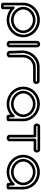

<svg xmlns="http://www.w3.org/2000/svg" viewBox="1422 -2078 790 3673"><g transform="rotate(90 1816.5 -242.0)"><path d="M32.8 95.5C32.8 139.4 89.5 132.4 98 132.3C105.1 132.2 156.8 138.4 156.8 96.5L156.8 -44.3C212.3 -1.8 285.1 25 363 25C544.4 25 693.8 -116.3 693.8 -292.6C693.8 -468.9 544.4 -610.2 363 -610.2C181.6 -610.2 32.2 -468.9 32.2 -292.6ZM82.7 81.4 82.2 -292.6C82.2 -439.3 207.3 -560.2 363 -560.2C518.7 -560.2 643.8 -439.3 643.8 -292.6C643.8 -145.9 518.7 -25 363 -25C277.9 -25 201.8 -61.2 150.4 -118C150.4 -118 106.8 -149.6 106.8 -101.2L106.9 81.8C99.4 82.6 89.7 82.3 82.7 81.4ZM615 -292.6C615 -419.5 500.8 -527.7 363 -527.7C225.2 -527.7 111 -419.5 111 -292.6C111 -165.7 225.2 -57.5 363 -57.5C500.8 -57.5 615 -165.7 615 -292.6ZM565 -292.6C565 -196.5 475.6 -107.5 363 -107.5C250.5 -107.5 161 -196.5 161 -292.6C161 -388.7 250.5 -477.7 363 -477.7C475.6 -477.7 565 -388.7 565 -292.6Z M886.6 -562.4C885.6 -595.7 854.2 -615 824.5 -615C795.8 -615 763.7 -595 762.6 -566.2C762.2 -552.3 762.5 -30.7 762.5 -28C762.5 6.2 795.3 25 824.5 25C853.6 25 886.6 6.4 886.6 -28ZM836.6 -560.7V-29C835.5 -27.8 831.2 -25 824.5 -25C817.8 -25 813.4 -28.1 812.5 -29.1C812.5 -56.9 812.3 -539 812.5 -560.9C813.6 -562.2 817.8 -565 824.5 -565C832 -565 836 -561.5 836.6 -560.7Z M1028.5 -29.1C1027.4 -27.8 1023.2 -25 1016.5 -25C1009.6 -25 1005.4 -28 1004.4 -29.1C1004.1 -40.4 996.3 -272 995.7 -289.9C1006.3 -438.5 1117.1 -555.8 1263.3 -555.8C1416.3 -555.8 1521.8 -555.1 1532.3 -555.1C1533.5 -553.9 1536.3 -549.7 1536.3 -543C1536.3 -536.1 1533.2 -531.8 1532.3 -531C1518.1 -531 1369.5 -531 1263.3 -531C1137.5 -531 1028.2 -422.9 1028.2 -290.3C1028.2 -177.3 1028.5 -42 1028.5 -29.1ZM1078.6 -27.9C1078.5 -36.3 1078.2 -174.3 1078.2 -290.3C1078.2 -395.5 1166.1 -481 1263.3 -481C1374.8 -481 1533.3 -481 1533.3 -481C1567.7 -481 1586.3 -513.9 1586.3 -543C1586.3 -572.1 1567.6 -605 1533.4 -605C1533.4 -605 1424.9 -605.8 1263.3 -605.8C1087.1 -605.8 957 -463 945.8 -291.9C945.7 -291.3 945.7 -290.2 945.7 -289.5C945.8 -288.3 954.1 -39.3 954.5 -25.8C955.7 4.7 986.4 25 1016.5 25C1045.7 25 1078.4 6.3 1078.6 -27.9Z M2299.2 -10.4 2299.8 -292.6C2299.8 -468.9 2150.4 -610.2 1969 -610.2C1787.6 -610.2 1638.2 -468.9 1638.2 -292.6C1638.2 -116.3 1787.6 25 1969 25C2046.8 25 2118.4 -0.9 2175.2 -44.3C2175.2 -33.6 2175.2 -21 2175.2 -9.5C2175.2 33 2228.1 26.3 2235.4 26.3C2243.8 26.3 2299.2 32.8 2299.2 -10.4ZM2249.3 -24.6C2240.7 -23.5 2231 -23.6 2225.2 -24.2L2225.2 -101.2C2225.2 -101.2 2214.1 -153.9 2181.6 -118C2130.2 -61.2 2054.1 -25 1969 -25C1813.3 -25 1688.2 -145.9 1688.2 -292.6C1688.2 -439.3 1813.3 -560.2 1969 -560.2C2124.7 -560.2 2249.8 -439.3 2249.8 -292.6ZM1717 -292.6C1717 -165.7 1831.2 -57.5 1969 -57.5C2106.8 -57.5 2221 -165.7 2221 -292.6C2221 -419.5 2106.8 -527.7 1969 -527.7C1831.2 -527.7 1717 -419.5 1717 -292.6ZM1767 -292.6C1767 -388.7 1856.5 -477.7 1969 -477.7C2081.6 -477.7 2171 -388.7 2171 -292.6C2171 -196.5 2081.6 -107.5 1969 -107.5C1856.5 -107.5 1767 -196.5 1767 -292.6Z M2395.6 -615C2362.3 -614.1 2343 -582.7 2343 -553C2343 -524.3 2361.9 -492.2 2393.1 -491C2401.6 -490.8 2469.6 -490.8 2558.9 -490.9C2558.8 -342.2 2559 -28 2559 -28C2558.9 6.2 2591.7 25 2621 25C2650.1 25 2683.1 6.4 2683.1 -28V-490.9C2769.5 -490.9 2846 -491 2846 -491C2880.2 -490.9 2899 -523.7 2899 -553C2899 -582.1 2880.4 -615.1 2846 -615.1H2637.8C2634.1 -615.9 2626.6 -617 2621 -617C2615 -617 2610.9 -616.6 2604.1 -615.1ZM2397.3 -565.1H2607.4C2609.8 -565.1 2612.7 -565.5 2614.6 -566.1C2616.4 -566.6 2618.6 -567 2621 -567C2623.4 -567 2625.6 -566.7 2627.3 -566.1C2629.6 -565.4 2632.6 -565.1 2634.6 -565.1H2845C2846.2 -563.9 2849 -559.7 2849 -553C2849 -546.2 2845.9 -541.9 2844.9 -541C2833.4 -540.9 2750.2 -540.9 2658 -540.9C2643.8 -540.9 2633.1 -528.4 2633.1 -515.9V-29C2632 -27.8 2627.7 -25 2621 -25C2614.2 -25 2609.9 -28.1 2609 -29.1C2608.9 -52.5 2608.8 -384.4 2608.9 -515.9C2608.9 -529.5 2597.5 -540.9 2583.9 -540.9C2490.5 -540.9 2405.3 -540.9 2397.1 -540.9C2395.8 -542.1 2393 -546.3 2393 -553C2393 -560.5 2396.5 -564.5 2397.3 -565.1Z M3603.2 -10.4 3603.8 -292.6C3603.8 -468.9 3454.4 -610.2 3273 -610.2C3091.6 -610.2 2942.2 -468.9 2942.2 -292.6C2942.2 -116.3 3091.6 25 3273 25C3350.8 25 3422.4 -0.9 3479.2 -44.3C3479.2 -33.6 3479.2 -21 3479.2 -9.5C3479.2 33 3532.1 26.3 3539.4 26.3C3547.8 26.3 3603.2 32.8 3603.2 -10.4ZM3553.3 -24.6C3544.7 -23.5 3535 -23.6 3529.2 -24.2L3529.2 -101.2C3529.2 -101.2 3518.1 -153.9 3485.6 -118C3434.2 -61.2 3358.1 -25 3273 -25C3117.3 -25 2992.2 -145.9 2992.2 -292.6C2992.2 -439.3 3117.3 -560.2 3273 -560.2C3428.7 -560.2 3553.8 -439.3 3553.8 -292.6ZM3021 -292.6C3021 -165.7 3135.2 -57.5 3273 -57.5C3410.8 -57.5 3525 -165.7 3525 -292.6C3525 -419.5 3410.8 -527.7 3273 -527.7C3135.2 -527.7 3021 -419.5 3021 -292.6ZM3071 -292.6C3071 -388.7 3160.5 -477.7 3273 -477.7C3385.6 -477.7 3475 -388.7 3475 -292.6C3475 -196.5 3385.6 -107.5 3273 -107.5C3160.5 -107.5 3071 -196.5 3071 -292.6Z"/></g></svg>

Font: Hi.
Style: Regular
Weight: 400
Designer: Mew Too, Robert Jablonski
Foundry: Cannot Into Space Fonts
Version: Version 1.996